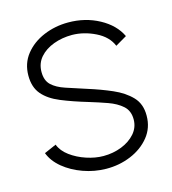

<svg xmlns="http://www.w3.org/2000/svg" viewBox="-85 -588 599 669"><g transform="rotate(-15 214.0 -253.5)"><path d="M217.5 10Q175 9.5 135.2 -4.8Q95.5 -19 66 -43.2Q36.5 -67.5 25 -98L68.5 -117Q77.5 -93 102.2 -74.8Q127 -56.5 158.8 -46Q190.5 -35.5 220 -35.5Q255 -35.5 285.5 -47.5Q316 -59.5 335 -81.2Q354 -103 354 -132Q354 -163 334 -180.8Q314 -198.5 283 -209.5Q252 -220.5 219 -230.5Q163.5 -247 123 -263.8Q82.5 -280.5 60.8 -306Q39 -331.5 39 -373.5Q39 -417.5 64.5 -449.8Q90 -482 131.5 -499.5Q173 -517 220.5 -517Q282 -517 332.2 -489.8Q382.5 -462.5 403 -419L362 -395Q347.5 -430.5 306.2 -450.8Q265 -471 222.5 -471.5Q186.5 -471.5 155.5 -460Q124.5 -448.5 105.5 -426.8Q86.5 -405 86.5 -374Q86.5 -343 103.8 -326.8Q121 -310.5 152 -300.2Q183 -290 224.5 -276.5Q271 -262 311.2 -244.5Q351.5 -227 376.5 -200.8Q401.5 -174.5 401 -132.5Q401 -89 375 -56.8Q349 -24.5 307 -7Q265 10.5 217.5 10Z"/></g></svg>

Font: Urbanist ExtraLight
Style: Regular
Weight: 200
Designer: Corey Hu
Foundry: Corey Hu
Version: Version 1.330; ttfautohint (v1.8.4.7-5d5b)